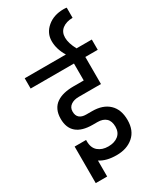

<svg xmlns="http://www.w3.org/2000/svg" viewBox="-262 -1008 981 1182"><g transform="rotate(-30 228.5 -417.0)"><path d="M220.7 -415.3Q186.4 -415.3 164.4 -399.7Q142.5 -384 142.5 -355.3Q142.5 -326.7 159 -312.3Q175.5 -298 206.3 -298H248Q324.5 -298 367.3 -257.4Q410.1 -216.8 410.1 -142.1Q410.1 -67.3 364 -27.4Q318 12.6 244.6 12.6Q171.2 12.6 127.3 -16.9V96.9H46V-162.9H127.3V-152.9Q127.3 -106.4 155.1 -83Q182.9 -59.5 227 -59.5Q271.1 -59.5 298 -81.2Q324.9 -103 324.9 -143.4Q324.9 -183.8 303.4 -203.5Q281.9 -223.3 242.8 -223.3H209.8Q133.8 -223.3 95.4 -256.1Q56.9 -288.9 56.9 -353.2Q56.9 -389.2 69.3 -415.5Q81.7 -441.8 104.7 -457.4Q127.7 -473.1 157.7 -480.2Q187.7 -487.4 225 -487.4H298V-607.7H-10V-680.7H282.8Q248 -737.6 248 -795Q248 -852.3 293.7 -891Q339.3 -929.6 409.2 -929.6Q422.7 -929.6 431.4 -927.9V-855.8Q384.9 -854.9 357.5 -833.4Q330.1 -811.9 330.1 -772.6Q330.1 -733.3 358.4 -680.7H467V-607.7H378.8V-415.3Z"/></g></svg>

Font: Puralecka Narrow
Style: Regular
Weight: 400
Designer: Hector Gatti, Marcela Romero, Pablo Cosgaya and Nicolas Silva
Version: Version 1.004;PS 001.004;hotconv 1.0.70;makeotf.lib2.5.58329